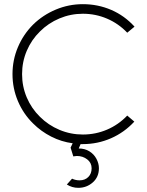

<svg xmlns="http://www.w3.org/2000/svg" viewBox="-20 -688 706 922"><path d="M591 -133 625 -104Q577 -52 513 -24Q449 4 378 4H367L358 25Q387 25 409 38.5Q431 52 443 74.5Q455 97 455 120Q455 162 425.5 188Q396 214 356 214Q326 214 301 198L326 170Q343 178 362 178Q388 178 404 162Q420 146 420 120Q420 94 399 77.5Q378 61 349 61Q344 61 332 63L319 21L329 0Q275 -7 226 -32Q177 -57 139 -95Q92 -141 66 -202.5Q40 -264 40 -332Q40 -400 66 -461.5Q92 -523 139 -570Q186 -616 248 -642Q310 -668 378 -668Q450 -668 514 -640.5Q578 -613 626 -560L591 -531Q549 -575 494 -598.5Q439 -622 378 -622Q319 -622 265.5 -599.5Q212 -577 172 -537Q131 -497 108.5 -444Q86 -391 86 -332Q86 -273 108.5 -220Q131 -167 172 -127Q212 -87 265.5 -64.5Q319 -42 378 -42Q439 -42 494 -65.5Q549 -89 591 -133Z"/></svg>

Font: Sulphur Point Light
Style: Regular
Weight: 300
Designer: Noponies / Dale Sattler
Foundry: Noponies
Version: Version 1.000; ttfautohint (v1.8)